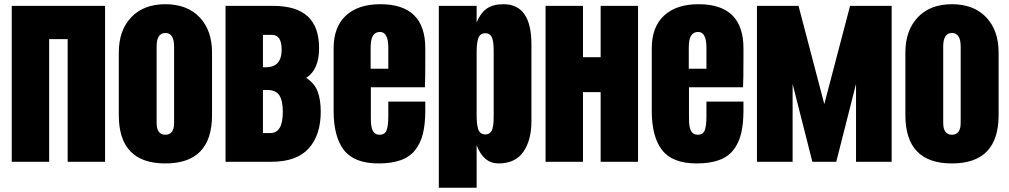

<svg xmlns="http://www.w3.org/2000/svg" viewBox="-20 -760 4741 902"><path d="M210.9 0H35.2V-732.4H473.6V0H297.9V-576.2H210.9Z M756.8 7.8Q538.1 7.8 538.1 -219.2V-513.2Q538.1 -617.2 596.4 -678.7Q654.8 -740.2 756.8 -740.2Q858.9 -740.2 917.5 -679Q976.1 -617.7 976.1 -513.2V-219.2Q976.1 7.8 756.8 7.8ZM797.9 -183.1V-541Q797.9 -605 756.8 -605Q715.8 -605 715.8 -541V-183.1Q715.8 -127 756.8 -127Q797.9 -127 797.9 -183.1Z M1039.6 -732.4H1262.7Q1372.1 -732.4 1425.5 -683.3Q1479 -634.3 1479 -533.7Q1479 -433.1 1418.5 -394Q1457.5 -369.1 1472.2 -330.3Q1486.8 -291.5 1486.8 -234.9Q1486.8 -125.5 1430.2 -62.7Q1373.5 0 1255.4 0H1039.6ZM1215.3 -134.8H1248.5Q1278.8 -134.8 1293.7 -158.9Q1308.6 -183.1 1308.6 -234.9Q1308.6 -287.6 1292 -312.5Q1275.4 -337.4 1235.4 -337.4Q1223.6 -337.4 1215.3 -336.9ZM1215.3 -596.2V-444.3Q1262.7 -441.4 1283 -462.9Q1303.2 -484.4 1303.2 -526.4Q1303.2 -596.2 1257.8 -596.2Z M1758.3 7.8Q1645 7.8 1596.2 -54.4Q1547.4 -116.7 1547.4 -238.8V-533.2Q1547.4 -633.8 1605.2 -687Q1663.1 -740.2 1767.1 -740.2Q1978 -740.2 1978 -533.2V-480Q1978 -383.3 1976.1 -350.1H1722.2V-208.5Q1722.2 -194.3 1722.7 -184.6Q1723.1 -174.8 1725.6 -163.1Q1728 -151.4 1732.2 -144Q1736.3 -136.7 1744.1 -131.8Q1752 -127 1763.2 -127Q1788.1 -127 1796.1 -147.9Q1804.2 -168.9 1804.2 -212.4V-282.7H1978V-241.2Q1978 -177.7 1967 -132.6Q1956.1 -87.4 1930.7 -55.2Q1905.3 -22.9 1862.5 -7.6Q1819.8 7.8 1758.3 7.8ZM1721.2 -535.6V-437H1804.2V-535.6Q1804.2 -609.9 1765.1 -609.9Q1743.2 -609.9 1732.2 -592.5Q1721.2 -575.2 1721.2 -535.6Z M2219.2 122.1H2041.5V-732.4H2219.2V-654.3Q2236.3 -697.3 2265.6 -718.8Q2294.9 -740.2 2345.7 -740.2Q2476.6 -740.2 2476.6 -551.3V-190.9Q2476.6 -101.1 2438.5 -46.6Q2400.4 7.8 2322.3 7.8Q2251 7.8 2219.2 -78.1ZM2260.7 -128.4Q2271.5 -128.4 2278.8 -133.5Q2286.1 -138.7 2290 -146Q2293.9 -153.3 2296.1 -166.7Q2298.3 -180.2 2298.8 -192.1Q2299.3 -204.1 2299.3 -223.1V-509.3Q2299.3 -528.3 2298.8 -540.3Q2298.3 -552.2 2296.1 -565.7Q2293.9 -579.1 2290 -586.4Q2286.1 -593.8 2278.8 -598.9Q2271.5 -604 2260.7 -604Q2247.1 -604 2238.3 -597.2Q2229.5 -590.3 2225.6 -575.9Q2221.7 -561.5 2220.5 -546.9Q2219.2 -532.2 2219.2 -509.3V-223.1Q2219.2 -200.2 2220.5 -185.5Q2221.7 -170.9 2225.6 -156.5Q2229.5 -142.1 2238.3 -135.3Q2247.1 -128.4 2260.7 -128.4Z M2543 -732.4H2718.8V-491.2H2801.8V-732.4H2977.5V0H2801.8V-327.1H2718.8V0H2543Z M3252.9 7.8Q3139.6 7.8 3090.8 -54.4Q3042 -116.7 3042 -238.8V-533.2Q3042 -633.8 3099.9 -687Q3157.7 -740.2 3261.7 -740.2Q3472.7 -740.2 3472.7 -533.2V-480Q3472.7 -383.3 3470.7 -350.1H3216.8V-208.5Q3216.8 -194.3 3217.3 -184.6Q3217.8 -174.8 3220.2 -163.1Q3222.7 -151.4 3226.8 -144Q3231 -136.7 3238.8 -131.8Q3246.6 -127 3257.8 -127Q3282.7 -127 3290.8 -147.9Q3298.8 -168.9 3298.8 -212.4V-282.7H3472.7V-241.2Q3472.7 -177.7 3461.7 -132.6Q3450.7 -87.4 3425.3 -55.2Q3399.9 -22.9 3357.2 -7.6Q3314.5 7.8 3252.9 7.8ZM3215.8 -535.6V-437H3298.8V-535.6Q3298.8 -609.9 3259.8 -609.9Q3237.8 -609.9 3226.8 -592.5Q3215.8 -575.2 3215.8 -535.6Z M3852.5 -271 3973.6 -732.4H4168.9V0H4001.5V-365.7L3908.7 0H3796.4L3703.6 -365.7V0H3536.1V-732.4H3731.4Z M4452.1 7.8Q4233.4 7.8 4233.4 -219.2V-513.2Q4233.4 -617.2 4291.7 -678.7Q4350.1 -740.2 4452.1 -740.2Q4554.2 -740.2 4612.8 -679Q4671.4 -617.7 4671.4 -513.2V-219.2Q4671.4 7.8 4452.1 7.8ZM4493.2 -183.1V-541Q4493.2 -605 4452.1 -605Q4411.1 -605 4411.1 -541V-183.1Q4411.1 -127 4452.1 -127Q4493.2 -127 4493.2 -183.1Z"/></svg>

Font: Anton
Style: Regular
Weight: 400
Designer: Vernon Adams, Tural Alisoy
Foundry: Vernon Adams
Version: Version 2.300